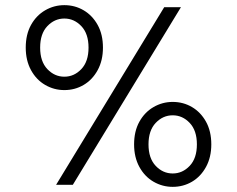

<svg xmlns="http://www.w3.org/2000/svg" viewBox="-20 -718 921 746"><path d="M80 -533Q80 -584 100.5 -621Q121 -658 155.5 -678Q190 -698 230 -698Q271 -698 305 -678Q339 -658 359.5 -621Q380 -584 380 -533Q380 -483 359.5 -445.5Q339 -408 305 -388Q271 -368 230 -368Q190 -368 155.5 -388Q121 -408 100.5 -445.5Q80 -483 80 -533ZM136 -533Q136 -479 164 -449.5Q192 -420 230 -420Q268 -420 296 -449.5Q324 -479 324 -533Q324 -587 296 -616.5Q268 -646 230 -646Q192 -646 164 -616.5Q136 -587 136 -533ZM198 0 618 -690H683L263 0ZM501 -157Q501 -208 521.5 -245Q542 -282 576.5 -302Q611 -322 651 -322Q692 -322 726 -302Q760 -282 780.5 -245Q801 -208 801 -157Q801 -107 780.5 -69.5Q760 -32 726 -12Q692 8 651 8Q611 8 576.5 -12Q542 -32 521.5 -69.5Q501 -107 501 -157ZM557 -157Q557 -103 585 -73.5Q613 -44 651 -44Q689 -44 717 -73.5Q745 -103 745 -157Q745 -211 717 -240.5Q689 -270 651 -270Q613 -270 585 -240.5Q557 -211 557 -157Z"/></svg>

Font: Radio Canada Light
Style: Regular
Weight: 300
Designer: Charles Daoud, Etienne Aubert Bonn, Alexandre Saumier Demers, Jacques Le Bailly
Foundry: Radio-Canada
Version: Version 2.104;gftools[0.9.28.dev5+ged2979d]